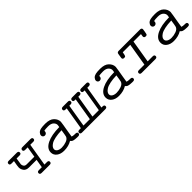

<svg xmlns="http://www.w3.org/2000/svg" viewBox="278 -1515 2598 2598"><g transform="rotate(-45 1576.5 -216.5)"><path d="M89 -403Q89 -431 121 -431H275Q308 -431 308 -405Q308 -379 278 -378H219Q204 -288 204 -281Q204 -260 217 -242.5Q230 -225 261 -225H406L431 -378Q431 -378 383 -378Q351 -378 351 -403Q351 -431 384 -431H537Q570 -431 570 -405Q570 -379 540 -378H481L427 -53H476Q507 -53 507 -27Q507 0 475 0H321Q288 0 288 -26Q288 -52 318 -53H377L397 -173H253Q200 -173 176.5 -204Q153 -235 153 -271Q153 -294 169 -378H121Q89 -378 89 -403Z M603 -108Q603 -182 690.5 -225.5Q778 -269 928 -270Q933 -299 933 -306Q933 -335 907.5 -359.5Q882 -384 827 -384Q771 -384 749 -377Q749 -375 749.5 -372.5Q750 -370 750 -369Q750 -349 738 -337.5Q726 -326 709 -326Q694 -326 683 -336.5Q672 -347 672 -363Q672 -384 689.5 -403.5Q707 -423 738 -430Q767 -437 825 -437Q912 -437 953 -396Q994 -355 994 -306Q994 -296 986 -248.5Q978 -201 968 -143Q958 -85 955 -61Q977 -53 1006 -53H1016Q1053 -53 1053 -27Q1053 0 1020 0H1000Q956 -1 933.5 -8Q911 -15 899 -35Q836 4 749 4Q685 4 644 -27Q603 -58 603 -108ZM665 -108Q665 -81 690.5 -65Q716 -49 756 -49Q801 -49 845 -65Q889 -81 901 -114Q907 -134 919 -218Q848 -216 795.5 -205Q743 -194 716 -177Q689 -160 677 -142.5Q665 -125 665 -108Z M1061 -26Q1061 -53 1096 -53H1124L1178 -378H1157Q1124 -378 1124 -403Q1124 -431 1157 -431H1253Q1284 -431 1284 -405Q1284 -378 1251 -378H1228L1174 -53H1296L1350 -378H1335Q1303 -378 1303 -403Q1303 -431 1335 -431H1426Q1456 -431 1456 -405Q1456 -378 1423 -378H1400L1346 -53H1468L1522 -378H1506Q1475 -378 1475 -403Q1475 -431 1507 -431H1604Q1634 -431 1634 -405Q1634 -378 1600 -378H1572L1518 -53H1539Q1572 -53 1572 -27Q1572 0 1539 0H1093Q1061 0 1061 -26Z M1653 -108Q1653 -182 1740.5 -225.5Q1828 -269 1978 -270Q1983 -299 1983 -306Q1983 -335 1957.5 -359.5Q1932 -384 1877 -384Q1821 -384 1799 -377Q1799 -375 1799.5 -372.5Q1800 -370 1800 -369Q1800 -349 1788 -337.5Q1776 -326 1759 -326Q1744 -326 1733 -336.5Q1722 -347 1722 -363Q1722 -384 1739.5 -403.5Q1757 -423 1788 -430Q1817 -437 1875 -437Q1962 -437 2003 -396Q2044 -355 2044 -306Q2044 -296 2036 -248.5Q2028 -201 2018 -143Q2008 -85 2005 -61Q2027 -53 2056 -53H2066Q2103 -53 2103 -27Q2103 0 2070 0H2050Q2006 -1 1983.5 -8Q1961 -15 1949 -35Q1886 4 1799 4Q1735 4 1694 -27Q1653 -58 1653 -108ZM1715 -108Q1715 -81 1740.5 -65Q1766 -49 1806 -49Q1851 -49 1895 -65Q1939 -81 1951 -114Q1957 -134 1969 -218Q1898 -216 1845.5 -205Q1793 -194 1766 -177Q1739 -160 1727 -142.5Q1715 -125 1715 -108Z M2182 -336Q2182 -342 2191 -395Q2193 -408 2195 -414Q2197 -420 2204.5 -425.5Q2212 -431 2226 -431H2633Q2665 -431 2665 -405Q2665 -399 2659 -364.5Q2653 -330 2651 -325Q2644 -310 2625 -310Q2593 -310 2593 -337Q2593 -340 2599 -378H2456L2402 -53H2499Q2530 -53 2530 -27Q2530 -1 2500 0H2235Q2203 0 2203 -26Q2203 -53 2235 -53H2340L2394 -378H2251Q2242 -326 2236 -318Q2230 -310 2212 -310H2211Q2182 -310 2182 -336Z M2703 -108Q2703 -182 2790.5 -225.5Q2878 -269 3028 -270Q3033 -299 3033 -306Q3033 -335 3007.5 -359.5Q2982 -384 2927 -384Q2871 -384 2849 -377Q2849 -375 2849.5 -372.5Q2850 -370 2850 -369Q2850 -349 2838 -337.5Q2826 -326 2809 -326Q2794 -326 2783 -336.5Q2772 -347 2772 -363Q2772 -384 2789.5 -403.5Q2807 -423 2838 -430Q2867 -437 2925 -437Q3012 -437 3053 -396Q3094 -355 3094 -306Q3094 -296 3086 -248.5Q3078 -201 3068 -143Q3058 -85 3055 -61Q3077 -53 3106 -53H3116Q3153 -53 3153 -27Q3153 0 3120 0H3100Q3056 -1 3033.5 -8Q3011 -15 2999 -35Q2936 4 2849 4Q2785 4 2744 -27Q2703 -58 2703 -108ZM2765 -108Q2765 -81 2790.5 -65Q2816 -49 2856 -49Q2901 -49 2945 -65Q2989 -81 3001 -114Q3007 -134 3019 -218Q2948 -216 2895.5 -205Q2843 -194 2816 -177Q2789 -160 2777 -142.5Q2765 -125 2765 -108Z"/></g></svg>

Font: CMU Typewriter Text
Style: LightOblique
Weight: 200
Italic angle: -9.46001°
Version: Version 0.7.0